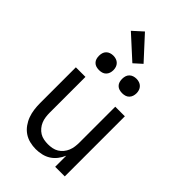

<svg xmlns="http://www.w3.org/2000/svg" viewBox="-288 -1071 1175 1175"><g transform="rotate(45 300.0 -483.0)"><path d="M268 8Q242 8 215.5 1.5Q189 -5 167 -20Q145 -35 129 -57.5Q113 -80 104 -105Q95 -130 91.5 -156.5Q88 -183 88 -210V-520H171V-210Q171 -192 173.5 -173.5Q176 -155 183 -138Q190 -121 202 -106.5Q214 -92 229.5 -82.5Q245 -73 263.5 -69.5Q282 -66 300 -66Q318 -66 336.5 -69.5Q355 -73 370.5 -82.5Q386 -92 398 -106.5Q410 -121 417 -138Q424 -155 426.5 -173.5Q429 -192 429 -210V-520H512V0H429V-96Q419 -72 403 -51.5Q387 -31 366 -17.5Q345 -4 319.5 2Q294 8 268 8ZM400 -608Q387 -608 375 -611.5Q363 -615 354 -624Q345 -633 341.5 -645Q338 -657 338 -670Q338 -683 341.5 -695Q345 -707 354 -716Q363 -725 375 -729Q387 -733 400 -733Q413 -733 425 -729Q437 -725 446 -716Q455 -707 459 -695Q463 -683 463 -670Q463 -657 459 -645Q455 -633 446 -624Q437 -615 425 -611.5Q413 -608 400 -608ZM200 -608Q187 -608 175 -611.5Q163 -615 154 -624Q145 -633 141.5 -645Q138 -657 138 -670Q138 -683 141.5 -695Q145 -707 154 -716Q163 -725 175 -729Q187 -733 200 -733Q213 -733 225 -729Q237 -725 246 -716Q255 -707 259 -695Q263 -683 263 -670Q263 -657 259 -645Q255 -633 246 -624Q237 -615 225 -611.5Q213 -608 200 -608ZM315 -782 168 -916 232 -974 366 -828Z"/></g></svg>

Font: Iosevka Custom Extended
Style: Regular
Weight: 400
Width: 7
Monospace: yes
Designer: Belleve Invis
Foundry: Belleve Invis
Version: Version 11.2.4; ttfautohint (v1.8.4)